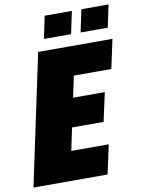

<svg xmlns="http://www.w3.org/2000/svg" viewBox="-104 -931 737 995"><g transform="rotate(-10 264.0 -433.5)"><path d="M-10 0 136 -688H527L494 -535H297L273 -423H440L407 -272H241L216 -153H413L380 0ZM370 -749 395 -867H538L513 -749ZM177 -749 202 -867H345L320 -749Z"/></g></svg>

Font: Saira SemiCondensed Black
Style: Italic
Weight: 900
Width: 4
Italic angle: -12°
Designer: Hector Gatti with collaboration of the Omnibus-Type team
Foundry: Omnibus-Type
Version: Version 1.101